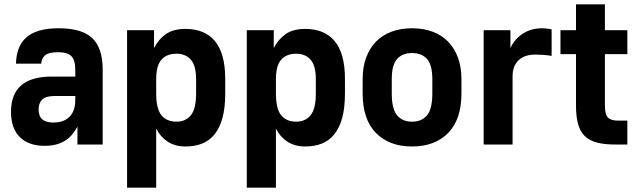

<svg xmlns="http://www.w3.org/2000/svg" viewBox="-20 -670 2958 890"><path d="M186 6Q114 6 72.5 -34Q31 -74 31 -152Q31 -233 78 -274Q125 -315 219 -315H329V-346Q329 -391 311 -409.5Q293 -428 248 -428Q206 -428 189.5 -414Q173 -400 171 -375H54Q55 -414 66.5 -444.5Q78 -475 101.5 -496Q125 -517 162 -528Q199 -539 251 -539Q360 -539 408 -493Q456 -447 456 -347V0H339V-83Q329 -65 316 -48.5Q303 -32 285 -20Q267 -8 243 -1Q219 6 186 6ZM227 -102Q276 -102 302.5 -129Q329 -156 329 -207V-225H234Q192 -225 175.5 -208.5Q159 -192 159 -163Q159 -132 176 -117Q193 -102 227 -102Z M569 -530H694V-447Q714 -487 748.5 -511.5Q783 -536 840 -536Q883 -536 917 -522.5Q951 -509 975 -481Q999 -453 1011.5 -409Q1024 -365 1024 -303V-237Q1024 -171 1011.5 -124.5Q999 -78 975 -48Q951 -18 917 -4.5Q883 9 840 9Q791 9 757 -13.5Q723 -36 704 -74V200H569ZM798 -106Q840 -106 864.5 -135.5Q889 -165 889 -237V-303Q889 -366 864.5 -393.5Q840 -421 798 -421Q753 -421 728.5 -393.5Q704 -366 704 -303V-237Q704 -165 728.5 -135.5Q753 -106 798 -106Z M1124 -530H1249V-447Q1269 -487 1303.5 -511.5Q1338 -536 1395 -536Q1438 -536 1472 -522.5Q1506 -509 1530 -481Q1554 -453 1566.5 -409Q1579 -365 1579 -303V-237Q1579 -171 1566.5 -124.5Q1554 -78 1530 -48Q1506 -18 1472 -4.5Q1438 9 1395 9Q1346 9 1312 -13.5Q1278 -36 1259 -74V200H1124ZM1353 -106Q1395 -106 1419.5 -135.5Q1444 -165 1444 -237V-303Q1444 -366 1419.5 -393.5Q1395 -421 1353 -421Q1308 -421 1283.5 -393.5Q1259 -366 1259 -303V-237Q1259 -165 1283.5 -135.5Q1308 -106 1353 -106Z M1890 9Q1784 9 1722.5 -53.8Q1661 -116.6 1661 -237V-303Q1661 -358.6 1677 -402.4Q1693.1 -446.2 1722.5 -476.6Q1752 -507 1794.5 -523Q1837 -539 1890 -539Q1943.1 -539 1985.5 -523Q2028 -507 2057.5 -476.6Q2086.9 -446.2 2103 -402.4Q2119 -358.6 2119 -303V-237Q2119 -116.6 2057.5 -53.8Q1996 9 1890 9ZM1890 -106Q1935 -106 1959.5 -135.5Q1984 -165 1984 -237V-303Q1984 -369 1959.5 -396.5Q1935 -424 1890 -424Q1845 -424 1820.5 -396.5Q1796 -369 1796 -303V-237Q1796 -165 1820.5 -135.5Q1845 -106 1890 -106Z M2222 -530H2346V-447Q2365 -489 2403.5 -514Q2442 -539 2493 -539Q2503 -539 2511 -538Q2519 -537 2525 -536L2537 -534V-411L2516 -414Q2506 -415 2492.5 -416Q2479 -417 2462 -417Q2411 -417 2383.5 -390.5Q2356 -364 2356 -316V0H2222Z M2832 0Q2781 0 2746 -9.5Q2711 -19 2690 -40Q2669 -61 2659.5 -95.5Q2650 -130 2650 -181V-419H2578V-530H2650V-650H2784V-530H2888V-419H2784V-181Q2784 -139 2798 -125Q2812 -111 2844 -111H2888V0Z"/></svg>

Font: Golos UI VF
Style: Regular
Weight: 400
Designer: A.Korolkova, Vitaly Kuzmin
Foundry: ParaType Ltd
Version: Version 2.000